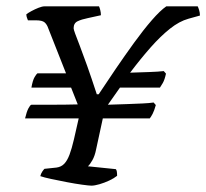

<svg xmlns="http://www.w3.org/2000/svg" viewBox="-20 -585 650 605"><path d="M268 0Q261 0 239 -3Q217 -6 191 -11Q165 -16 141.5 -21Q118 -26 107 -30Q109 -38 113 -44Q117 -50 120 -53L158 -57Q173 -59 182.5 -69Q192 -79 199 -97.5Q206 -116 213 -146L228 -212H59Q64 -233 69.5 -243.5Q75 -254 79 -255Q107 -255 146.5 -255Q186 -255 225 -256L204 -309H79Q83 -332 89 -342Q95 -352 98 -354H188L132 -496Q128 -508 120.5 -514.5Q113 -521 93 -521H68Q67 -524 65 -529Q63 -534 63 -540Q68 -544 79 -550Q90 -556 101.5 -560.5Q113 -565 120 -565H292Q294 -561 296 -553Q298 -545 298 -537L257 -528Q237 -524 224.5 -518Q212 -512 212 -496Q212 -492 217 -478.5Q222 -465 231.5 -440.5Q241 -416 254.5 -378Q268 -340 285 -288H291Q316 -326 345 -368.5Q374 -411 403 -451Q432 -491 458.5 -521.5Q485 -552 504 -565H603Q605 -561 607.5 -553Q610 -545 610 -536L574 -526Q545 -518 515.5 -494.5Q486 -471 455 -436Q424 -401 390 -356Q421 -357 450 -358Q479 -359 496 -361L503 -353Q499 -334 493 -323.5Q487 -313 484 -309H358L320 -255Q353 -256 380.5 -257Q408 -258 429.5 -259Q451 -260 464 -262L471 -254Q466 -236 461 -226.5Q456 -217 452 -212H304L283 -115Q279 -94 271 -80Q263 -66 257 -61L345 -52Q347 -50 348 -45Q349 -40 349 -31Q339 -23 324 -16Q309 -9 293.5 -4.5Q278 0 268 0Z"/></svg>

Font: Texturina Medium 12pt Light
Style: Italic
Weight: 300
Italic angle: -11°
Version: Version 1.002